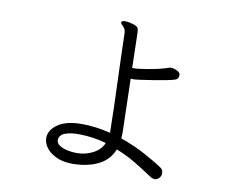

<svg xmlns="http://www.w3.org/2000/svg" viewBox="-81 -843 1162 964"><g transform="rotate(10 500.0 -361.5)"><path d="M193 -93V-96Q195 -136 237.5 -164.5Q280 -193 358 -193Q428 -193 504 -174Q504 -245 493 -544L489 -680Q489 -691 484 -701Q481 -707 472 -715.5Q463 -724 463 -729L464 -732Q467 -739 482 -739Q497 -739 518 -733Q541 -727 547 -718.5Q553 -710 553 -683L557 -514H566Q587 -514 637 -522.5Q687 -531 713 -539Q743 -549 747 -549Q763 -549 779.5 -541Q796 -533 797 -522V-518Q797 -500 780 -494Q752 -485 670.5 -472Q589 -459 572 -459Q563 -459 559 -460L566 -188Q566 -166 565 -156Q632 -133 692 -100.5Q752 -68 786 -44Q797 -36 797 -18Q797 -12 795 -6Q790 4 782.5 10Q775 16 765 16Q754 16 743 9Q694 -24 649.5 -50.5Q605 -77 552 -98Q531 -44 479 -17Q427 10 350 12H345Q297 12 262.5 -4Q228 -20 210.5 -44Q193 -68 193 -93ZM354 -45H357Q400 -45 438.5 -64.5Q477 -84 492 -120Q425 -139 355 -140H348Q309 -140 281 -129.5Q253 -119 252 -93Q252 -72 281 -59Q310 -46 354 -45Z"/></g></svg>

Font: Iansui 0.93
Style: Regular
Weight: 400
Designer: But Ko / Fontworks Inc.
Foundry: zi-hi.com / Fontworks Inc.
Version: Version 0.931